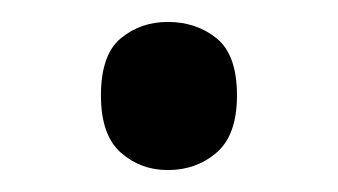

<svg xmlns="http://www.w3.org/2000/svg" viewBox="-20 -141 308 175"><path d="M72 -54Q72 -91 90 -106Q108 -121 133 -121Q159 -121 177.5 -106Q196 -91 196 -54Q196 -18 177.5 -2Q159 14 133 14Q108 14 90 -2Q72 -18 72 -54Z"/></svg>

Font: gurmukhi25
Style: Book
Weight: 400
Designer: Jelle Bosma - Monotype Design Team
Foundry: Monotype Imaging Inc.
Version: Version 2.003